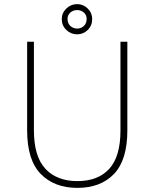

<svg xmlns="http://www.w3.org/2000/svg" viewBox="-20 -903 750 934"><path d="M356.5 11Q244.5 11 178.2 -56.8Q112 -124.5 112 -269V-700H145V-269Q145 -142 200.8 -82Q256.5 -22 356.5 -22Q457 -22 511.5 -81.8Q566 -141.5 566 -268V-700H599.5V-269Q599.5 -124.5 534.5 -56.8Q469.5 11 356.5 11ZM355.5 -736Q325 -736 302.8 -757.2Q280.5 -778.5 280.5 -810Q280.5 -840 302.8 -861.5Q325 -883 355.5 -883Q385 -883 406.8 -861.5Q428.5 -840 428.5 -810Q428.5 -778.5 406.8 -757.2Q385 -736 355.5 -736ZM355.5 -764Q374.5 -764 388 -776.8Q401.5 -789.5 401.5 -811Q401.5 -830 388 -842Q374.5 -854 355.5 -854Q336 -854 322.2 -842Q308.5 -830 308.5 -811Q308.5 -789.5 322.2 -776.8Q336 -764 355.5 -764Z"/></svg>

Font: League Mono Thin
Style: Regular
Weight: 100
Width: 6
Designer: Tyler Finck
Foundry: The League of Moveable Type / Tyler Finck
Version: Version 2.300;RELEASE